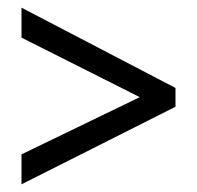

<svg xmlns="http://www.w3.org/2000/svg" viewBox="-20 -607 513 500"><path d="M36 -205V-127L437 -329V-378L36 -587V-509L344 -354Z"/></svg>

Font: Noto Sans Gujarati Condensed
Style: Regular
Weight: 400
Width: 3
Designer: Jelle Bosma - Monotype Design Team, Universal Thirst
Foundry: Monotype Imaging Inc.
Version: Version 2.106